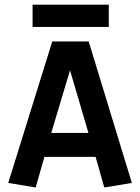

<svg xmlns="http://www.w3.org/2000/svg" viewBox="-20 -808 609 838"><path d="M135.6 10.3 15.9 -9.6 208.1 -627H367.1L555.5 -9.6L435.2 10.3L383.5 -171.7L439.6 -123.2H130.4L187 -168.7ZM190.6 -184.1 149.8 -227.8H418.1L378.9 -184.1L274.6 -538.6H296.8ZM122.2 -690.4V-787.7H454.8V-690.4Z"/></svg>

Font: Anaheim
Style: Regular
Weight: 400
Designer: Vernon Adams
Foundry: Vernon Adams
Version: Version 2.001